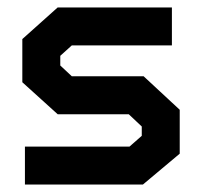

<svg xmlns="http://www.w3.org/2000/svg" viewBox="-20 -496 543 516"><path d="M364 0H47V-102H328L361 -131V-156L326 -189H135L40 -275V-391L135 -476H442V-374H173L142 -346V-320L173 -291H366L463 -201V-83Z"/></svg>

Font: Turret Road ExtraBold
Style: Regular
Weight: 800
Designer: Noponies
Foundry: Noponies
Version: Version 1.001; ttfautohint (v1.8)